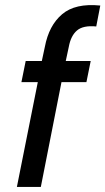

<svg xmlns="http://www.w3.org/2000/svg" viewBox="-20 -742 418 762"><path d="M158 -556Q174 -641 226.5 -685.5Q279 -730 378 -720L362 -637Q310 -642 285.5 -621Q261 -600 253 -556L241 -500H340L323 -416H224L142 0H47L130 -416H65L82 -500H146Z"/></svg>

Font: Albert Sans Medium
Style: Italic
Weight: 500
Italic angle: -11.25°
Designer: Andreas Rasmussen
Foundry: a.Foundry
Version: Version 1.025